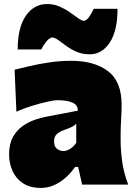

<svg xmlns="http://www.w3.org/2000/svg" viewBox="-20 -902 661 938"><path d="M180.2 16.1Q127 16.1 92.5 -6.6Q58.1 -29.3 41.3 -66.7Q24.4 -104 24.4 -147.5Q24.4 -198.7 43.2 -232.4Q62 -266.1 90.6 -286.1Q119.1 -306.2 149.9 -316.7Q180.7 -327.1 204.1 -331.5L359.9 -361.3Q362.8 -412.6 258.3 -412.6Q245.1 -412.6 211.2 -405Q177.2 -397.5 136 -384.8Q94.7 -372.1 60.1 -356.4L51.3 -561.5Q81.1 -568.8 125 -579.1Q168.9 -589.4 221.2 -597.2Q273.4 -605 327.1 -605Q440.9 -605 507.6 -554.4Q574.2 -503.9 574.2 -390.1Q574.2 -360.4 571.8 -318.8Q569.3 -277.3 569.3 -248V-216.3Q569.3 -168 576.7 -113.8Q584 -59.6 606.4 0H381.3L361.8 -86.4H346.7Q330.1 -61.5 304.7 -37.8Q279.3 -14.2 247.6 1Q215.8 16.1 180.2 16.1ZM290 -164.1Q305.7 -164.1 323 -175Q340.3 -186 352.5 -204.1V-297.4Q344.7 -289.6 333 -283Q321.3 -276.4 293.9 -267.1Q275.9 -261.2 260 -249Q244.1 -236.8 244.1 -210.9Q244.1 -186 258.5 -175Q272.9 -164.1 290 -164.1ZM417.5 -636.7Q382.8 -636.7 355 -648.7Q327.1 -660.6 305.4 -676.5Q283.7 -692.4 266.4 -705.1Q249 -717.8 235.4 -719.2Q220.2 -716.8 205.6 -698.2Q190.9 -679.7 181.6 -660.2H66.4Q66.4 -767.1 106 -824.7Q145.5 -882.3 210.9 -882.3Q242.7 -882.3 270.3 -870.4Q297.9 -858.4 320.6 -842.5Q343.3 -826.7 360.6 -814Q377.9 -801.3 389.6 -799.8Q403.8 -802.2 416.3 -820.3Q428.7 -838.4 438 -858.9H554.2Q554.2 -752 516.4 -694.3Q478.5 -636.7 417.5 -636.7Z"/></svg>

Font: Pinar DS1 Black
Style: Regular
Weight: 900
Designer: Amin Abedi
Version: Version 3.000